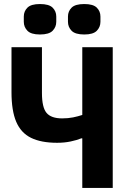

<svg xmlns="http://www.w3.org/2000/svg" viewBox="-20 -932 640 952"><path d="M388 -246H383Q361 -237 330 -230.5Q299 -224 263 -224Q184 -224 134 -248.5Q84 -273 60.5 -328Q37 -383 37 -475V-698H188V-471Q188 -399 211 -372Q234 -345 288 -345Q318 -345 342.5 -350Q367 -355 388 -362V-698H539V0H388ZM178 -761Q134 -761 116 -779.5Q98 -798 98 -824V-850Q98 -876 116 -894Q134 -912 178 -912Q223 -912 241 -894Q259 -876 259 -850V-824Q259 -798 241 -779.5Q223 -761 178 -761ZM398 -761Q353 -761 335 -779.5Q317 -798 317 -824V-850Q317 -876 335 -894Q353 -912 398 -912Q442 -912 460 -894Q478 -876 478 -850V-824Q478 -798 460 -779.5Q442 -761 398 -761Z"/></svg>

Font: Lilex
Style: Regular
Weight: 400
Monospace: yes
Designer: Mike Abbink, Paul van der Laan, Pieter van Rosmalen, Mikhael Khrustik
Foundry: Mikhael Khrustik
Version: Version 2.510